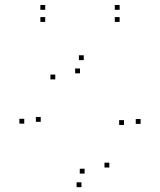

<svg xmlns="http://www.w3.org/2000/svg" viewBox="-20 -750 660 792"><path d="M560 -239V-259H540V-239ZM325.5 -502V-522H305.5V-502ZM80 -240V-260H60V-240ZM316 22V2H296V22ZM148 -247.5V-267.5H128V-247.5ZM208 -422.5V-442.5H188V-422.5ZM310 -447.5V-467.5H290V-447.5ZM491.5 -234.5V-254.5H471.5V-234.5ZM431 -59V-79H411V-59ZM329 -34V-54H309V-34ZM166.5 -709.5V-729.5H146.5V-709.5ZM166.5 -659.5V-679.5H146.5V-659.5ZM473.5 -659.5V-679.5H453.5V-659.5ZM473.5 -709.5V-729.5H453.5V-709.5Z"/></svg>

Font: Monaspace Argon Dots Var
Style: Regular
Weight: 400
Designer: Riley Cran and the Lettermatic Team
Version: Version 1.100 (Monaspace Argon Dots)